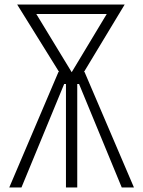

<svg xmlns="http://www.w3.org/2000/svg" viewBox="-20 -830 634 850"><path d="M21 0 239 -512 298 -482 354 -512 573 0H519L330 -458H322V0H272V-458H264L75 0ZM263 -477 56 -810H532L331 -477ZM287 -493 476 -807 499 -768H94L117 -807L308 -493Z"/></svg>

Font: Oswald ExtraLight
Style: Regular
Weight: 250
Designer: Vernon Adams
Foundry: Vernon Adams
Version: Version 4.100; ttfautohint (v1.8.1.43-b0c9)